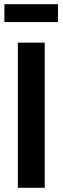

<svg xmlns="http://www.w3.org/2000/svg" viewBox="-20 -894 298 914"><path d="M256 -789V-874H1V-789ZM193 -691H65V0H193Z"/></svg>

Font: Fira Sans Condensed Medium
Style: Regular
Weight: 500
Width: 3
Designer: Carrois Corporate & Edenspiekermann AG
Foundry: Carrois Corporate GbR & Edenspiekermann AG
Version: Version 4.202;PS 004.202;hotconv 1.0.88;makeotf.lib2.5.64775